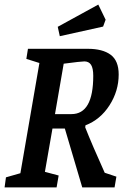

<svg xmlns="http://www.w3.org/2000/svg" viewBox="-22 -818 538 838"><path d="M435 -64 486 -47 478 0H337L261 -257H207L174 -68L234 -52L225 0H-2L4 -44L67 -62L150 -543L93 -561L100 -605H361Q426 -605 461 -579Q496 -553 496 -493Q496 -421 456 -358.5Q416 -296 351 -271L350 -262Q380 -186 435 -64ZM218 -320H290Q385 -320 385 -487Q385 -520 375.5 -535Q366 -550 346 -550Q332 -550 256 -540ZM230 -701 407 -798 439 -732 428 -702 239 -660Z"/></svg>

Font: Grenze Medium
Style: Italic
Weight: 500
Italic angle: -10°
Designer: Renata Polastri
Foundry: Omnibus-Type
Version: Version 1.002; ttfautohint (v1.8)